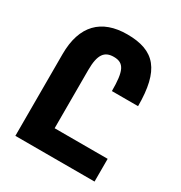

<svg xmlns="http://www.w3.org/2000/svg" viewBox="-170 -845 909 966"><g transform="rotate(30 284.0 -362.0)"><path d="M58 0H518V-132H210V-470C210 -562 236 -592 289 -592C349 -592 366 -554 366 -438H518C518 -646 452 -724 291 -724C142 -724 58 -641 58 -475Z"/></g></svg>

Font: Noto Sans Armenian ExtraCondensed ExtraBold
Style: Regular
Weight: 800
Width: 2
Designer: Monotype Design Team
Foundry: Monotype Imaging Inc.
Version: Version 2.008